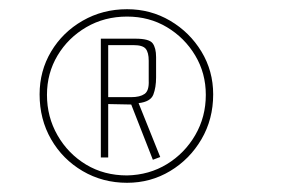

<svg xmlns="http://www.w3.org/2000/svg" viewBox="-20 -709 640 417"><path d="M256 -312Q203 -312 159.5 -337.5Q116 -363 91 -406.5Q66 -450 66 -504Q66 -555 91 -597Q116 -639 159.5 -664Q203 -689 256 -689Q307 -689 349.5 -664Q392 -639 417.5 -597Q443 -555 443 -504Q443 -450 417.5 -406.5Q392 -363 349.5 -337.5Q307 -312 256 -312ZM256 -328Q304 -329 342.5 -352.5Q381 -376 404 -415.5Q427 -455 427 -503Q427 -550 404 -588.5Q381 -627 342.5 -650Q304 -673 256 -673Q207 -673 167.5 -650Q128 -627 105 -588.5Q82 -550 82 -503Q82 -455 105 -415Q128 -375 167 -351.5Q206 -328 256 -328ZM312 -362 265 -482 215 -483V-367H199V-625H274Q304 -625 311.5 -615Q319 -605 319 -585V-541Q319 -519 313 -503.5Q307 -488 281 -485L328 -368ZM215 -498H265Q284 -498 294 -505Q304 -512 303 -534V-577Q303 -595 296.5 -603Q290 -611 270 -611H215Z"/></svg>

Font: Smooch Sans Thin ExtraLight
Style: Regular
Weight: 250
Version: Version 1.010